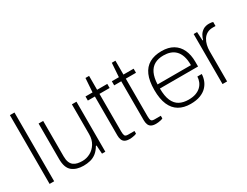

<svg xmlns="http://www.w3.org/2000/svg" viewBox="-69 -1230 2253 1748"><g transform="rotate(-30 1057.0 -355.5)"><path d="M73 0V-723H121V0Z M426 12Q351 12 306 -24.5Q261 -61 261 -153V-526H309V-153Q309 -115 319 -91Q329 -67 346.5 -54Q364 -41 387.5 -36Q411 -31 438 -31Q481 -31 520.5 -52Q560 -73 585.5 -114Q611 -155 611 -213V-526H659V0H624L618 -89H611Q587 -48 558 -26Q529 -4 495.5 4Q462 12 426 12Z M910 11Q879 11 861 1Q843 -9 835.5 -28.5Q828 -48 828 -74V-483H754V-526H828L838 -672H876V-526H983V-483H876V-88Q876 -58 882.5 -44.5Q889 -31 917 -31H983V-3Q973 2 960 5Q947 8 934 9.5Q921 11 910 11Z M1187 11Q1156 11 1138 1Q1120 -9 1112.5 -28.5Q1105 -48 1105 -74V-483H1031V-526H1105L1115 -672H1153V-526H1260V-483H1153V-88Q1153 -58 1159.5 -44.5Q1166 -31 1194 -31H1260V-3Q1250 2 1237 5Q1224 8 1211 9.5Q1198 11 1187 11Z M1551 12Q1480 12 1429.5 -17.5Q1379 -47 1352.5 -108Q1326 -169 1326 -263Q1326 -358 1352.5 -418.5Q1379 -479 1431 -508.5Q1483 -538 1559 -538Q1631 -538 1679.5 -509Q1728 -480 1753 -426.5Q1778 -373 1778 -300V-250H1377Q1377 -170 1398.5 -121.5Q1420 -73 1459.5 -52Q1499 -31 1554 -31Q1600 -31 1632 -43Q1664 -55 1684.5 -75Q1705 -95 1715.5 -121Q1726 -147 1727 -174H1773Q1772 -140 1759.5 -107Q1747 -74 1721 -47Q1695 -20 1653 -4Q1611 12 1551 12ZM1377 -293H1728Q1728 -350 1715 -388.5Q1702 -427 1678.5 -450.5Q1655 -474 1623.5 -484.5Q1592 -495 1554 -495Q1499 -495 1460.5 -473.5Q1422 -452 1401 -407.5Q1380 -363 1377 -293Z M1891 0V-526H1927L1932 -435H1938Q1944 -459 1957.5 -482.5Q1971 -506 1996 -522Q2021 -538 2059 -538Q2073 -538 2084 -536Q2095 -534 2100 -532V-490H2072Q2035 -490 2009.5 -475Q1984 -460 1968.5 -435Q1953 -410 1946 -379.5Q1939 -349 1939 -318V0Z"/></g></svg>

Font: Archivo SemiBold Thin
Style: Regular
Weight: 250
Version: Version 2.001